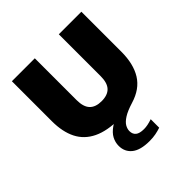

<svg xmlns="http://www.w3.org/2000/svg" viewBox="-217 -748 1128 1128"><g transform="rotate(-45 347.0 -184.5)"><path d="M448.5 -595H636V-263Q636 -161.5 596 -97Q556 -32.5 468 -6Q416 10 388.2 27.8Q360.5 45.5 350 64Q339.5 82.5 339.5 100.5Q339.5 126 356 139.5Q372.5 153 409 153Q423.5 153 440.2 149.8Q457 146.5 477.5 139.5V210Q457 217 434 221.5Q411 226 382.5 226Q307 226 270.2 196.5Q233.5 167 233.5 117.5Q233.5 88 247.5 61.5Q261.5 35 294.5 12.2Q327.5 -10.5 384 -28.5L378 8H349Q248 8 183.8 -23Q119.5 -54 89 -114.2Q58.5 -174.5 58.5 -263V-595H249V-247.5Q249 -191.5 274 -165.2Q299 -139 349 -139Q399 -139 423.8 -165.2Q448.5 -191.5 448.5 -247.5Z"/></g></svg>

Font: Encode Sans SC Condensed Thin ExtraBold
Style: Regular
Weight: 800
Version: Version 3.002